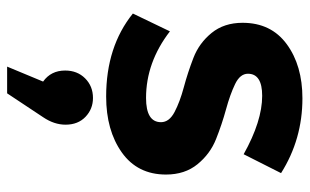

<svg xmlns="http://www.w3.org/2000/svg" viewBox="-185 -400 869 539"><g transform="rotate(90 249.5 -130.5)"><path d="M18 -69 68 -173Q155 -106 255 -106Q323 -106 323 -148Q323 -171 294.5 -186Q266 -201 225 -212Q184 -223 142.5 -239Q101 -255 72.5 -290Q44 -325 44 -377Q44 -457 104 -501Q164 -545 256 -545Q371 -545 466 -485L413 -380Q320 -432 249 -432Q187 -432 187 -392Q187 -370 216 -356Q245 -342 287 -330.5Q329 -319 370.5 -302.5Q412 -286 441 -250.5Q470 -215 470 -162Q470 -82 408 -38Q346 6 251 6Q111 6 18 -69ZM167 284 209 183Q178 161 178 121Q178 87 200 65Q222 43 255 43Q286 43 308 64Q330 85 330 120Q330 152 309 183L242 284Z"/></g></svg>

Font: Trueno
Style: SBd
Weight: 600
Designer: Julieta Ulanovsky
Foundry: Julieta Ulanovsky
Version: Version 3.001b